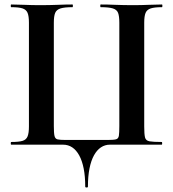

<svg xmlns="http://www.w3.org/2000/svg" viewBox="-20 -645 773 856"><path d="M360 187Q360 141 353 106Q346 71 333 47.5Q320 24 302 12Q284 0 261 0H30Q28 0 28 -6Q28 -12 30 -12Q64 -12 80.5 -17Q97 -22 103 -37Q109 -52 109 -81V-544Q109 -573 103 -587.5Q97 -602 80.5 -607.5Q64 -613 30 -613Q28 -613 28 -619Q28 -625 30 -625Q56 -625 89 -623.5Q122 -622 158 -622Q201 -622 237.5 -623.5Q274 -625 303 -625Q305 -625 305 -619Q305 -613 303 -613Q268 -613 250 -607.5Q232 -602 226 -587.5Q220 -573 220 -544V-83Q220 -52 223 -39Q226 -26 237 -23.5Q248 -21 273 -21H460Q487 -21 497.5 -24Q508 -27 510 -40Q512 -53 512 -83V-544Q512 -573 506.5 -587.5Q501 -602 483 -607.5Q465 -613 429 -613Q427 -613 427 -619Q427 -625 429 -625Q458 -625 494.5 -623.5Q531 -622 574 -622Q610 -622 643 -623.5Q676 -625 702 -625Q704 -625 704 -619Q704 -613 702 -613Q669 -613 652 -607.5Q635 -602 629 -587.5Q623 -573 623 -544V-81Q623 -47 626.5 -32.5Q630 -18 646.5 -15Q663 -12 701 -12Q703 -12 703 -6Q703 0 701 0H470Q448 0 430 12Q412 24 399 47.5Q386 71 379 106Q372 141 372 187Q372 191 366 191Q360 191 360 187Z"/></svg>

Font: Cormorant Garamond Light
Style: Regular
Weight: 300
Designer: Christian Thalmann (Catharsis Fonts)
Foundry: Catharsis Fonts
Version: Version 4.001